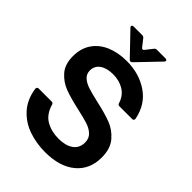

<svg xmlns="http://www.w3.org/2000/svg" viewBox="-273 -1097 1242 1242"><g transform="rotate(45 348.0 -476.0)"><path d="M37 -231V-233Q37 -240 41 -244Q45 -248 52 -248H170Q184 -248 187 -234Q207 -166 256.5 -137.5Q306 -109 372 -109Q435 -109 473 -135.5Q511 -162 511 -214Q511 -251 487 -273.5Q463 -296 426.5 -307.5Q390 -319 327 -333Q241 -352 188.5 -372Q136 -392 98 -435Q60 -478 60 -553Q60 -625 95 -675.5Q130 -726 191 -751.5Q252 -777 330 -777Q443 -777 527 -720Q611 -663 633 -554V-550Q633 -536 618 -536H503Q489 -536 486 -549Q469 -602 426.5 -628Q384 -654 327 -654Q271 -654 237 -630.5Q203 -607 203 -565Q203 -532 226 -512Q249 -492 283 -481Q317 -470 378 -456Q465 -437 520.5 -416Q576 -395 616 -348Q656 -301 656 -221Q656 -112 580.5 -49Q505 14 371 14Q293 14 222 -10Q151 -34 100.5 -89Q50 -144 37 -231ZM333 -800 193 -946Q188 -953 188 -956Q188 -960 192 -963Q196 -966 202 -966H281Q293 -966 300 -956L337 -909Q342 -902 348 -902Q354 -902 359 -909L396 -956Q403 -966 415 -966H494Q500 -966 504 -963Q508 -960 508 -956Q508 -953 503 -946L363 -800Q355 -791 348 -791Q340 -791 333 -800Z"/></g></svg>

Font: Open Sauce Two
Style: Bold
Weight: 700
Designer: Alfredo Marco Pradil
Foundry: Creative Sauce Fz LLC
Version: Version 1.477